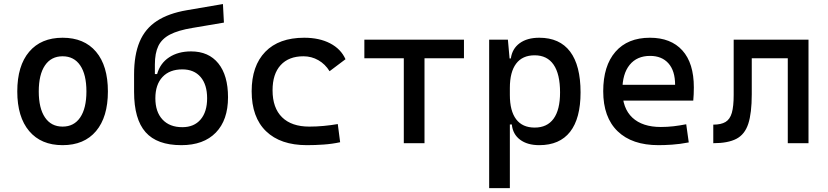

<svg xmlns="http://www.w3.org/2000/svg" viewBox="-20 -716 4142 960"><path d="M293 9.8Q185.5 9.8 126 -60.5Q66.4 -130.9 66.4 -258.8Q66.4 -387.2 126 -457.3Q185.5 -527.3 293 -527.3Q400.9 -527.3 460.2 -457.3Q519.5 -387.2 519.5 -258.8Q519.5 -130.9 460.2 -60.5Q400.9 9.8 293 9.8ZM293 -83Q350.1 -83 381.1 -128.9Q412.1 -174.8 412.1 -258.8Q412.1 -343.3 381.1 -388.9Q350.1 -434.6 293 -434.6Q235.8 -434.6 204.8 -388.9Q173.8 -343.3 173.8 -258.8Q173.8 -174.8 204.8 -128.9Q235.8 -83 293 -83Z M886.7 9.8Q765.1 9.8 707.8 -55.2Q650.4 -120.1 650.4 -256.8V-343.8Q650.4 -441.4 678 -507.1Q705.6 -572.8 764.2 -611.1Q822.8 -649.4 914.6 -665L1094.7 -695.8L1099.6 -603L941.4 -576.2Q870.6 -564.5 829.8 -543.2Q789.1 -522 771.7 -486.1Q754.4 -450.2 754.4 -393.6V-345.7H765.6Q780.8 -399.9 825.7 -429.4Q870.6 -459 935.5 -459Q1023.4 -459 1071.8 -398.9Q1120.1 -338.9 1120.1 -229.5Q1120.1 -115.7 1059.1 -53Q998 9.8 886.7 9.8ZM891.6 -80.1Q950.2 -80.1 982.9 -118.4Q1015.6 -156.7 1015.6 -224.6Q1015.6 -293 982.9 -331.1Q950.2 -369.1 891.6 -369.1Q828.1 -369.1 792.5 -331.1Q756.8 -293 756.8 -224.6Q756.8 -156.7 792.5 -118.4Q828.1 -80.1 891.6 -80.1Z M1514.6 9.8Q1382.3 9.8 1310.3 -59.8Q1238.3 -129.4 1238.3 -259.8Q1238.3 -386.7 1306.4 -457Q1374.5 -527.3 1501 -527.3Q1576.7 -527.3 1630.6 -499.3Q1684.6 -471.2 1707.5 -419.9L1627.9 -359.9Q1606 -395.5 1571.8 -415Q1537.6 -434.6 1497.1 -434.6Q1423.8 -434.6 1383.3 -390.4Q1342.8 -346.2 1342.8 -264.6Q1342.8 -176.3 1390.4 -129.6Q1438 -83 1526.4 -83Q1562.5 -83 1598.6 -86.4Q1634.8 -89.8 1668.9 -95.7L1680.7 -4.9Q1640.6 3.9 1597.9 6.8Q1555.2 9.8 1514.6 9.8Z M1999 0V-517.6H2102.5V0ZM1801.8 -424.8V-517.6H2299.8V-424.8Z M2425.8 224.6V-517.6H2519.5L2529.3 -408.2V224.6ZM2676.3 9.8Q2616.7 9.8 2580.3 -17.6Q2543.9 -44.9 2539.1 -93.8H2494.1L2529.3 -241.2Q2529.3 -161.1 2560.8 -119.6Q2592.3 -78.1 2653.3 -78.1Q2715.8 -78.1 2748 -122.6Q2780.3 -167 2780.3 -253.9Q2780.3 -345.7 2748 -392.6Q2715.8 -439.5 2653.3 -439.5Q2592.3 -439.5 2560.8 -397.9Q2529.3 -356.4 2529.3 -276.4L2494.1 -423.8H2534.2Q2541 -472.7 2578.4 -500Q2615.7 -527.3 2676.3 -527.3Q2778.3 -527.3 2830.6 -458Q2882.8 -388.7 2882.8 -253.9Q2882.8 -124 2830.6 -57.1Q2778.3 9.8 2676.3 9.8Z M3272.5 9.8Q3140.1 9.8 3068.1 -59.8Q2996.1 -129.4 2996.1 -259.8Q2996.1 -386.7 3057.1 -457Q3118.2 -527.3 3229.5 -527.3Q3334.5 -527.3 3391.8 -463.9Q3449.2 -400.4 3449.2 -279.3Q3449.2 -243.7 3446.3 -212.9H3083V-292H3355.5Q3355.5 -361.8 3322.3 -399.2Q3289.1 -436.5 3230.5 -436.5Q3164.6 -436.5 3128.2 -391.6Q3091.8 -346.7 3091.8 -264.6Q3091.8 -174.8 3141.8 -127.9Q3191.9 -81.1 3284.2 -81.1Q3316.4 -81.1 3347.7 -84.7Q3378.9 -88.4 3411.1 -94.7L3423.8 -3.9Q3377.9 4.9 3339.8 7.3Q3301.8 9.8 3272.5 9.8Z M3546.4 0V-92.8Q3585.4 -92.8 3607.7 -106.2Q3629.9 -119.6 3639.2 -151.9Q3648.4 -184.1 3648.4 -241.2V-517.6H3738.8V-244.6Q3738.8 -150.4 3721.4 -97.2Q3704.1 -43.9 3662.1 -22Q3620.1 0 3546.4 0ZM3918.9 0V-517.6H4022.5V0ZM3673.8 -424.8V-517.6H4004.4V-424.8Z"/></svg>

Font: Cascadia Code PL
Style: Regular
Weight: 400
Monospace: yes
Designer: Aaron Bell
Foundry: Saja Typeworks
Version: Version 2102.003